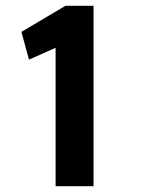

<svg xmlns="http://www.w3.org/2000/svg" viewBox="-20 -643 490 663"><path d="M172 0V-478L80 -437L54 -533L206 -623H303V0Z"/></svg>

Font: Inconsolata SemiCondensed Black
Style: Regular
Weight: 900
Width: 4
Monospace: yes
Designer: Raph Levien, Cyreal, Brenton Simpson
Foundry: Raph Levien, Cyreal, Google
Version: Version 3.001; ttfautohint (v1.8.2.53-6de2)